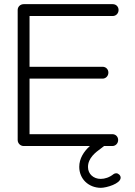

<svg xmlns="http://www.w3.org/2000/svg" viewBox="-20 -702 650 923"><path d="M464 201C492 201 560 181 560 152C560 141 549 131 539 131C534 131 530 132 526 135C506 151 484 158 464 158C430 158 403 135 403 101C403 57 440 30 466 11L480 0H520C536 0 548 -13 548 -29C548 -45 536 -57 520 -57H122V-324H473C489 -324 501 -337 501 -353C501 -369 489 -381 473 -381H122V-625H522C538 -625 550 -638 550 -654C550 -670 538 -682 522 -682H94C78 -682 65 -670 65 -654V-29C65 -13 78 0 94 0H412C383 26 361 60 361 100C361 158 405 200 464 201Z"/></svg>

Font: Comic Neue
Style: Normal
Weight: 400
Designer: Craig Rozynski
Foundry: Craig Rozynski
Version: Version 2.003